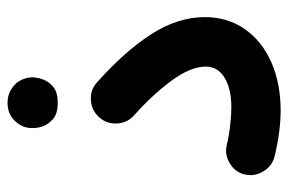

<svg xmlns="http://www.w3.org/2000/svg" viewBox="-147 -554 760 506"><g transform="rotate(-90 233.0 -301.0)"><path d="M25.9 -34.7Q31.2 -60.1 54.4 -74.7Q77.6 -89.4 103.5 -83.5Q127.9 -77.6 155 -74.5Q182.1 -71.3 203.1 -71.3Q252.4 -71.3 281.5 -89.4Q310.5 -107.4 310.5 -138.7Q310.5 -178.7 273.4 -229Q236.3 -279.3 182.1 -327.6Q162.1 -345.2 160.6 -372.6Q159.2 -399.9 176.8 -419.4Q194.3 -439.5 221.7 -441.4Q249 -443.4 269 -425.3Q350.6 -352.5 395.8 -282.5Q440.9 -212.4 440.9 -141.1Q440.9 -81.5 409.7 -36.4Q378.4 8.8 322.8 33.7Q267.1 58.6 194.3 58.6Q140.6 58.6 75.2 43Q49.3 37.1 34.9 13.9Q20.5 -9.3 25.9 -34.7ZM148.4 -596.7Q148.4 -621.6 167 -641.4Q185.5 -661.1 214.4 -661.1Q234.9 -661.1 249.3 -652.3Q263.7 -643.6 272 -630.9Q282.2 -613.3 282.2 -596.2Q282.2 -583 276.4 -567.1Q270.5 -551.3 256.1 -540Q241.7 -528.8 214.8 -528.8Q187.5 -528.8 173.3 -540.5Q159.2 -552.2 153.3 -567.4Q148.4 -580.6 148.4 -596.7Z"/></g></svg>

Font: Mikhak Bold
Style: Regular
Weight: 700
Designer: Amin Abedi
Version: Version 3.3